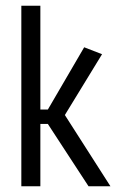

<svg xmlns="http://www.w3.org/2000/svg" viewBox="-20 -646 403 666"><path d="M54 0V-626H120V-266H146L272 -482L334 -458L205 -247L363 0H287L146 -216H120V0Z"/></svg>

Font: Smooch Sans Medium
Style: Regular
Weight: 500
Designer: Robert E. Leuschke
Foundry: Robert E. Leuschke
Version: Version 1.010; ttfautohint (v1.8.3)